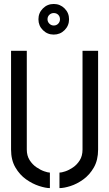

<svg xmlns="http://www.w3.org/2000/svg" viewBox="-20 -961 561 986"><path d="M256 -783.4Q223.2 -783.4 200.3 -806.3Q177.4 -829.1 177.4 -862Q177.4 -894.8 200.3 -917.7Q223.1 -940.6 256 -940.6Q288.8 -940.6 311.7 -917.7Q334.6 -894.9 334.6 -862Q334.6 -829.2 311.7 -806.3Q288.9 -783.4 256 -783.4ZM256 -830Q270 -830 279 -839.5Q288 -849 288 -862Q288 -876 279 -885Q270 -894 256 -894Q243 -894 233.5 -885Q224 -876 224 -862Q224 -849 233.5 -839.5Q243 -830 256 -830ZM236.2 5Q214.3 5 180.4 -6Q146.6 -17 114 -40Q81.3 -63 59.1 -101Q36.8 -139 36.8 -193V-700H117.6V-193Q117.6 -161.6 132 -138.9Q146.4 -116.2 167.1 -102.1Q187.8 -88 207.1 -81.3Q226.4 -74.6 236.2 -74.6ZM285.4 5V-74.6Q295.8 -74.6 315.1 -81Q334.4 -87.4 354.8 -101.2Q375.2 -115 389.5 -137.7Q403.8 -160.4 403.8 -193V-700H483.8V-193Q483.8 -139 462 -101Q440.3 -63 407.6 -39.5Q375 -16 341.6 -5.5Q308.3 5 285.4 5Z"/></svg>

Font: Stick No Bills ExtraLight
Style: Regular
Weight: 200
Designer: Kosala Senevirathne, Siva Puranthara, Lasantha Premarathna, Tharique Azeez
Foundry: mooniak
Version: Version 2.000